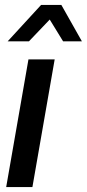

<svg xmlns="http://www.w3.org/2000/svg" viewBox="-20 -756 351 776"><path d="M111 0H5L95 -516H201ZM311 -589H235L181 -677L97 -589H11L146 -736H228Z"/></svg>

Font: Creato Display Medium
Style: Italic
Weight: 500
Italic angle: -10°
Version: Version 1.000